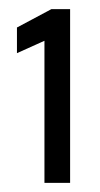

<svg xmlns="http://www.w3.org/2000/svg" viewBox="-20 -819 219 419"><path d="M77 -420V-730L17 -703V-759L92 -799H133V-420Z"/></svg>

Font: Saira Condensed Medium
Style: Regular
Weight: 500
Width: 3
Designer: Hector Gatti with collaboration of the Omnibus-Type team
Foundry: Omnibus-Type
Version: Version 1.101